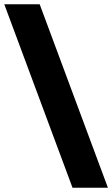

<svg xmlns="http://www.w3.org/2000/svg" viewBox="-38 -749 523 895"><path d="M465 126H300L-18 -729H147Z"/></svg>

Font: Amaranth
Style: Bold
Weight: 700
Designer: Gesine Todt
Foundry: Gesine Todt
Version: Version 1.001